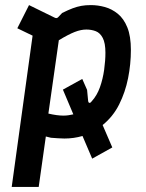

<svg xmlns="http://www.w3.org/2000/svg" viewBox="-20 -534 574 754"><path d="M26 200 53 4 108 -394 48 -423 94 -514 194 -465Q203 -460 209 -467L224 -483Q248 -495 265.5 -501.5Q283 -508 299.5 -511Q316 -514 337 -514Q364 -514 391.5 -506.5Q419 -499 442.5 -480Q466 -461 480 -426.5Q494 -392 494 -338Q494 -282 483 -227Q472 -172 448 -124Q436 -100 419.5 -79.5Q403 -59 383 -43L421 45L342 89L304 0Q270 10 233 10Q220 10 208 9Q196 8 180 7L160 2L132 200ZM229 -80Q240 -80 249.5 -81.5Q259 -83 268 -85L227 -182L303 -224L322 -181L326 -139Q327 -130 331.5 -130Q336 -130 340 -136Q361 -159 372.5 -191.5Q384 -224 389 -260Q394 -296 394 -327Q394 -365 383.5 -385Q373 -405 356 -411.5Q339 -418 319 -418Q298 -418 273.5 -408.5Q249 -399 211 -376L170 -88Q204 -80 229 -80Z"/></svg>

Font: Finlandica Medium
Style: Italic
Weight: 500
Italic angle: -8°
Designer: Niklas Ekholm, Juho Hiilivirta, Jaakko Suomalainen
Foundry: Helsinki Type Studio
Version: Version 1.063